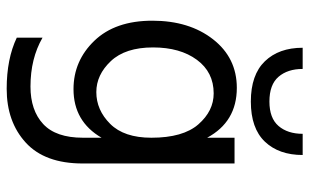

<svg xmlns="http://www.w3.org/2000/svg" viewBox="-200 -556 948 589"><g transform="rotate(90 274.5 -262.0)"><path d="M482 -41Q482 75 418 133.5Q354 192 253 192Q161 192 96 161V82Q160 119 246 119Q319 119 361 80Q403 41 403 -42V-99Q353 -13 254 -13Q167 -13 105.5 -77Q44 -141 44 -255Q44 -368 101 -441Q158 -514 250 -514Q354 -514 403 -423V-507H482ZM126 -257Q126 -172 168 -127.5Q210 -83 263 -83Q318 -83 360.5 -125.5Q403 -168 403 -252Q403 -349 362 -396Q321 -443 267 -443Q202 -443 164 -391.5Q126 -340 126 -257ZM456 -716Q456 -643 415 -600Q374 -557 292 -557Q210 -557 168.5 -600Q127 -643 127 -716H192Q192 -670 216 -642Q240 -614 292 -614Q343 -614 367 -642Q391 -670 391 -716Z"/></g></svg>

Font: Hind Guntur
Style: Regular
Weight: 400
Designer: Manushi Parikh, Hitesh Malaviya
Foundry: Indian Type Foundry
Version: Version 1.002;PS 1.0;hotconv 1.0.86;makeotf.lib2.5.63406; tt